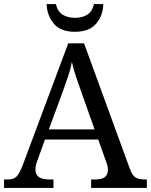

<svg xmlns="http://www.w3.org/2000/svg" viewBox="-20 -928 745 948"><path d="M0 0V-42H19Q48 -42 62.5 -57Q77 -72 95 -120L317 -714H395L621 -95Q632 -64 647.5 -53Q663 -42 692 -42H705V0H430V-42H453Q513 -42 513 -90Q513 -98 511 -107Q509 -116 505 -127L465 -239H202L164 -134Q155 -110 155 -91Q155 -42 221 -42H244V0ZM221 -289H447L385 -464Q369 -508 356 -547Q343 -586 335 -622Q328 -586 317 -553Q306 -520 289 -473ZM350 -771Q279 -771 245.5 -811.5Q212 -852 210 -908H256Q264 -872 288.5 -856Q313 -840 350 -840Q387 -840 411.5 -856Q436 -872 444 -908H490Q489 -852 455 -811.5Q421 -771 350 -771Z"/></svg>

Font: NotoSerif-Regular
Style: Regular
Weight: 400
Designer: Monotype Design Team
Foundry: Monotype Imaging Inc.
Version: Version 2.007; ttfautohint (v1.8) -l 8 -r 50 -G 200 -x 14 -D